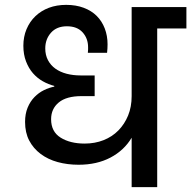

<svg xmlns="http://www.w3.org/2000/svg" viewBox="-20 -769 786 789"><path d="M303 -92Q257 -92 217 -103Q177 -114 147 -136.5Q117 -159 100 -191.5Q83 -224 83 -268Q83 -301 93.5 -326.5Q104 -352 121.5 -370Q139 -388 160.5 -398.5Q182 -409 203 -413V-416Q179 -422 156 -435Q133 -448 115.5 -468Q98 -488 87 -516.5Q76 -545 76 -581Q76 -618 89 -649Q102 -680 125.5 -702.5Q149 -725 181 -737Q213 -749 252 -749Q292 -749 324 -737Q356 -725 377.5 -703.5Q399 -682 410.5 -652Q422 -622 422 -587Q422 -580 421.5 -570Q421 -560 420 -552H341Q342 -561 342 -566Q342 -571 342 -575Q342 -611 319.5 -636Q297 -661 255 -661Q213 -661 189.5 -634.5Q166 -608 166 -570Q166 -543 177 -522Q188 -501 207.5 -487Q227 -473 253.5 -466Q280 -459 311 -459H369V-374H315Q253 -374 221.5 -348Q190 -322 190 -279Q190 -228 229 -203.5Q268 -179 328 -179Q370 -179 405.5 -193Q441 -207 466.5 -233Q492 -259 506.5 -294.5Q521 -330 521 -374V-740H746V-652H626V0H521V-203Q490 -151 434 -121.5Q378 -92 303 -92Z"/></svg>

Font: SVN-Poppins Medium
Style: Regular
Weight: 500
Designer: Ninad Kale (Devanagari), Jonny Pinhorn (Latin)
Foundry: Indian Type Foundry
Version: Version 3.002 2017; ttfautohint (v1.8.3)